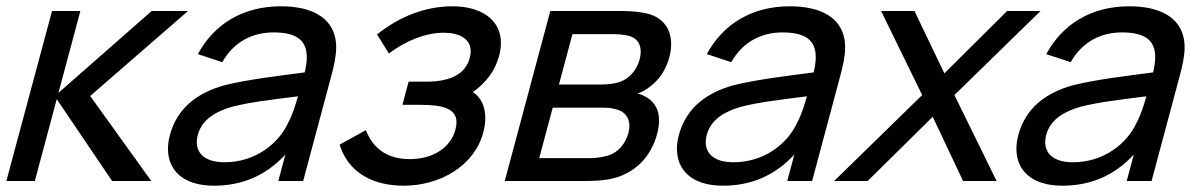

<svg xmlns="http://www.w3.org/2000/svg" viewBox="-23 -575 3811 610"><path d="M-2.8 0H87.7L157.3 -260L333.2 0H457.7L263.5 -270L574.3 -540H458.8L162.7 -280L232.3 -540H142.3Z M1043.1 -449.5C1031 -520 966.9 -555 869.4 -555C747.4 -555 656.5 -497.5 605.6 -403L683.3 -377.5C720.5 -443.5 780.6 -472 846.1 -472C919.9 -472 951.7 -446.5 951.7 -393.4C951.7 -379.2 949.4 -363.1 945.1 -345C862.1 -334 764.1 -322.5 691.7 -304.5C603.3 -280.5 539.5 -231 516.8 -146C512.7 -130.9 510.7 -116.1 510.7 -102.1C510.7 -35.5 557.2 15 657.1 15C747.1 15 823 -18 883.7 -84L861.2 0H940.2L1029.6 -334C1038.4 -366.5 1045.1 -397.3 1045.1 -425C1045.1 -433.5 1044.5 -441.6 1043.1 -449.5ZM690.6 -59.5C627 -59.5 602.2 -88.5 602.2 -123.6C602.2 -131 603.3 -138.7 605.4 -146.5C618.9 -197 665 -221.5 713.3 -235.5C769.8 -250.5 845.1 -259 923.7 -269C916.7 -244.5 906.4 -210 892 -184C861 -117 786.6 -59.5 690.6 -59.5Z M1479.3 -282.5C1521.9 -312.5 1550.1 -350.5 1562.7 -397.5C1566.6 -412.2 1568.5 -425.9 1568.5 -438.6C1568.5 -513.7 1503.8 -555 1414.9 -555C1328.4 -555 1245.7 -522.5 1174.9 -465.5L1212.7 -405C1261.9 -443 1326.9 -471 1386.9 -471C1435.4 -471 1472.4 -452.5 1472.4 -412.1C1472.4 -405.5 1471.4 -398.3 1469.3 -390.5C1454.6 -335.5 1400.7 -315.5 1330.7 -315.5H1275.2L1255.5 -242H1311.5C1383 -242 1427.3 -230.5 1427.3 -186.7C1427.3 -179.6 1426.2 -171.8 1423.8 -163C1408.3 -105 1351.8 -69.5 1278.8 -69.5C1208.8 -69.5 1162.5 -102 1139.4 -161.5L1056.1 -115.5C1081.1 -33.5 1152.6 15 1259.6 15C1375.1 15 1484 -48 1512.4 -154C1516.6 -169.5 1518.8 -184.9 1518.8 -199.6C1518.8 -234.3 1506.6 -264.9 1479.3 -282.5Z M1580.7 0H1836.7C1865.7 0 1899.6 -1.5 1927.6 -9C1994.3 -26.5 2044.9 -75.5 2064.6 -149C2068.9 -165.1 2070.9 -179.5 2070.9 -192.4C2070.9 -225.7 2057.4 -248.9 2034.4 -264C2024.6 -270.5 2013 -275.5 2002.5 -277.5C2015.2 -282 2029.9 -290 2043.2 -300.5C2070.9 -322 2092.3 -351.5 2103.3 -392.5C2107.4 -407.8 2109.3 -422 2109.3 -435C2109.3 -484.2 2082.2 -517.4 2040.2 -530C2016 -537 1982.3 -540 1955.3 -540H1725.3ZM1752.8 -306.5 1795.7 -466.5H1922.2C1929.2 -466.5 1961.2 -466.5 1981.1 -459C2002.5 -451.2 2012.6 -433.4 2012.6 -410.8C2012.6 -403 2011.4 -394.7 2009.1 -386C2000.6 -354.5 1978.4 -325.5 1945.4 -314.5C1928.3 -308.5 1904.8 -306.5 1886.8 -306.5ZM1690.1 -72.5 1733.1 -233H1886.1C1898.1 -233 1916.1 -233 1929.5 -229C1958.6 -223.4 1976.7 -204.4 1976.7 -175.1C1976.7 -168 1975.6 -160.3 1973.4 -152C1964.8 -120 1941.5 -89 1904.5 -79.5C1887.8 -75 1865.1 -72.5 1851.1 -72.5Z M2660.1 -449.5C2648 -520 2583.9 -555 2486.4 -555C2364.4 -555 2273.5 -497.5 2222.6 -403L2300.3 -377.5C2337.5 -443.5 2397.6 -472 2463.1 -472C2536.9 -472 2568.7 -446.5 2568.7 -393.4C2568.7 -379.2 2566.4 -363.1 2562.1 -345C2479.1 -334 2381.1 -322.5 2308.7 -304.5C2220.3 -280.5 2156.5 -231 2133.8 -146C2129.7 -130.9 2127.7 -116.1 2127.7 -102.1C2127.7 -35.5 2174.2 15 2274.1 15C2364.1 15 2440 -18 2500.7 -84L2478.2 0H2557.2L2646.6 -334C2655.4 -366.5 2662.1 -397.3 2662.1 -425C2662.1 -433.5 2661.5 -441.6 2660.1 -449.5ZM2307.6 -59.5C2244 -59.5 2219.2 -88.5 2219.2 -123.6C2219.2 -131 2220.3 -138.7 2222.4 -146.5C2235.9 -197 2282 -221.5 2330.3 -235.5C2386.8 -250.5 2462.1 -259 2540.7 -269C2533.7 -244.5 2523.4 -210 2509 -184C2478 -117 2403.6 -59.5 2307.6 -59.5Z M2627.2 0H2733.7L2940.3 -204L3036.7 0H3143.2L3009.3 -273L3282.8 -540H3176.8L2977.3 -342L2882.3 -540H2776.3L2906.8 -273Z M3738.6 -449.5C3726.5 -520 3662.4 -555 3564.9 -555C3442.9 -555 3352 -497.5 3301.1 -403L3378.8 -377.5C3416 -443.5 3476.1 -472 3541.6 -472C3615.4 -472 3647.2 -446.5 3647.2 -393.4C3647.2 -379.2 3644.9 -363.1 3640.6 -345C3557.6 -334 3459.6 -322.5 3387.2 -304.5C3298.8 -280.5 3235 -231 3212.3 -146C3208.2 -130.9 3206.2 -116.1 3206.2 -102.1C3206.2 -35.5 3252.7 15 3352.6 15C3442.6 15 3518.5 -18 3579.2 -84L3556.7 0H3635.7L3725.1 -334C3733.9 -366.5 3740.6 -397.3 3740.6 -425C3740.6 -433.5 3740 -441.6 3738.6 -449.5ZM3386.1 -59.5C3322.5 -59.5 3297.7 -88.5 3297.7 -123.6C3297.7 -131 3298.8 -138.7 3300.9 -146.5C3314.4 -197 3360.5 -221.5 3408.8 -235.5C3465.3 -250.5 3540.6 -259 3619.2 -269C3612.2 -244.5 3601.9 -210 3587.5 -184C3556.5 -117 3482.1 -59.5 3386.1 -59.5Z"/></svg>

Font: Manrope
Style: MediumItalic
Weight: 500
Italic angle: -15°
Designer: Mikhail Sharanda
Foundry: Mikhail Sharanda
Version: Version 4.502;hotconv 1.0.109;makeotfexe 2.5.65596